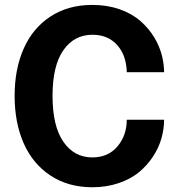

<svg xmlns="http://www.w3.org/2000/svg" viewBox="-20 -769 745 801"><path d="M664.6 -269.5Q664.6 -230.5 653.3 -191.2Q642.1 -151.9 617.7 -115Q593.3 -78.1 559.1 -50Q524.9 -22 474.6 -4.9Q424.3 12.2 365.2 12.2Q264.6 12.2 190.7 -36.6Q116.7 -85.4 78.9 -171.1Q41 -256.8 41 -369.1Q41 -481 78.9 -566.4Q116.7 -651.9 190.7 -700.2Q264.6 -748.5 365.2 -748.5Q426.8 -748.5 478.5 -730.5Q530.3 -712.4 565.4 -681.6Q600.6 -650.9 623.5 -613Q646.5 -575.2 656.7 -532.7Q664.6 -497.6 664.6 -467.8H508.8Q508.8 -481.4 506.3 -497.1Q498 -553.7 461.2 -588.9Q424.3 -624 365.2 -624Q289.6 -624 244.4 -559.6Q199.2 -495.1 199.2 -369.1Q199.2 -242.7 244.4 -177.5Q289.6 -112.3 365.2 -112.3Q431.2 -112.3 470 -158.2Q508.8 -204.1 508.8 -269.5Z"/></svg>

Font: Epilogue
Style: Bold
Weight: 700
Designer: Tyler Finck
Foundry: Etcetera Type Co
Version: Version 2.112